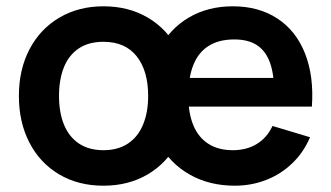

<svg xmlns="http://www.w3.org/2000/svg" viewBox="-20 -575 1053 610"><path d="M450.8 -264.2Q450.8 -351.3 484.8 -417.2Q518.7 -483.2 579.6 -519.1Q640.5 -555 719.5 -555Q802.3 -555 861.5 -516Q920.8 -477.1 949.2 -404.9Q977.6 -332.8 970.9 -236.3H851.3V-280.3Q851 -339.5 837.5 -376.6Q823.9 -413.7 796.1 -431.7Q768.2 -449.7 724.5 -449.7Q675.6 -449.7 643 -429.2Q610.4 -408.8 594.4 -368.9Q578.3 -329 578.3 -270Q578.3 -215.2 594.4 -176.7Q610.4 -138.2 642.2 -118Q673.9 -97.8 719.5 -97.8Q763.5 -97.8 795.9 -117.6Q828.3 -137.4 845.8 -174.8L965 -139Q944.7 -90.9 908.5 -56.2Q872.3 -21.4 825.3 -3.2Q778.2 15 726.2 15Q645.2 15 582.8 -20.3Q520.3 -55.7 485.6 -119.3Q450.8 -182.9 450.8 -264.2ZM540.3 -327.5H912V-236.3H540.3ZM40 -270.2Q40 -353.9 73.8 -418.6Q107.7 -483.2 168.8 -519.1Q230 -555 308.7 -555Q388.9 -555 450 -518.8Q511.2 -482.7 544.7 -417.8Q578.2 -353 578.2 -270.2Q578.2 -186.7 544.4 -122Q510.7 -57.2 449.5 -21.1Q388.3 15 308.7 15Q228.5 15 167.6 -21.2Q106.7 -57.4 73.3 -122.2Q40 -186.9 40 -270.2ZM450.7 -270.2Q450.7 -350.2 414.2 -396.2Q377.7 -442.2 308.7 -442.2Q261.2 -442.2 229.8 -420.8Q198.2 -399.5 182.9 -360.9Q167.5 -322.2 167.5 -270.2Q167.5 -217 183.6 -178.2Q199.8 -139.5 231.2 -118.7Q262.8 -97.8 308.7 -97.8Q355.2 -97.8 387.1 -119.3Q419 -140.8 434.8 -179.8Q450.7 -218.8 450.7 -270.2Z"/></svg>

Font: Tap Sans
Style: Regular
Weight: 400
Designer: Tap Payments
Foundry: Tap Payments
Version: Version 1.001;Glyphs 3.1.2 (3151)